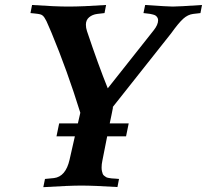

<svg xmlns="http://www.w3.org/2000/svg" viewBox="-20 -754 835 775"><path d="M415 -397.5 600.1 -631.3Q618.2 -653.8 618.2 -672.4Q618.2 -678.7 615.2 -683.3Q612.3 -688 608.6 -690.7Q605 -693.4 597.7 -695.3Q590.3 -697.3 585.9 -698Q581.5 -698.7 572 -699.7Q562.5 -700.7 559.1 -701.2L565.9 -733.9Q659.2 -727.5 677.2 -727.5Q700.2 -727.5 795.4 -733.9L789.1 -701.2L759.8 -697.8Q738.3 -695.3 719.2 -678Q700.2 -660.6 670.9 -619.6L432.6 -318.8L436.5 -322.3Q434.6 -311.5 429.9 -289.3Q425.3 -267.1 422.9 -255.9H499.5L488.8 -203.6H412.6Q405.8 -170.4 393.1 -105Q390.1 -91.3 390.1 -77.6Q390.1 -69.3 391.6 -62.7Q393.1 -56.2 394.8 -51.8Q396.5 -47.4 401.4 -43.9Q406.2 -40.5 408.7 -38.8Q411.1 -37.1 419.4 -35.6Q427.7 -34.2 430.9 -33.9Q434.1 -33.7 445.3 -33Q456.5 -32.2 460.4 -31.7L454.1 1Q359.4 -4.9 307.6 -4.9Q259.3 -4.9 154.8 1.5L161.6 -31.7L197.8 -35.2Q245.1 -41 260.7 -108.9L282.2 -203.6H208L218.8 -255.9H294.4L304.2 -298.8Q251.5 -468.8 188 -621.6Q183.6 -631.3 177 -647Q170.4 -662.6 167.5 -668.7Q164.6 -674.8 159.4 -682.9Q154.3 -690.9 148.4 -693.8Q142.6 -696.8 133.8 -697.8H134.3Q132.3 -698.2 118.7 -699.7Q105 -701.2 103 -701.2L109.4 -733.9Q203.6 -727.5 255.9 -727.5Q313 -727.5 408.2 -733.9L401.9 -701.2L372.6 -697.8Q353 -695.3 339.8 -684.3Q326.7 -673.3 326.7 -654.3Q326.7 -641.6 331.1 -628.4Q377.4 -490.2 415 -397.5Z"/></svg>

Font: Flanker
Style: Bold Italic
Weight: 700
Italic angle: -12°
Designer: Flanker
Version: Version 2.000